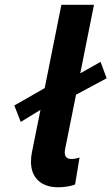

<svg xmlns="http://www.w3.org/2000/svg" viewBox="-20 -772 464 799"><path d="M108.9 -99.6Q108.9 -119.6 112.8 -137.7L148.4 -314.9L66.4 -264.6L39.6 -333L166 -405.3L235.4 -752H371.1L314 -466.8L398.4 -514.6L423.8 -446.3L296.4 -377.9L251 -151.9Q249.5 -144 249.5 -137.2Q249.5 -110.4 277.8 -110.4Q285.6 -110.4 295.2 -112.3Q304.7 -114.3 311 -116.7L292.5 -4.4Q278.3 1.5 259 4.4Q239.7 7.3 222.7 7.3Q168.9 7.3 138.9 -20.8Q108.9 -48.8 108.9 -99.6Z"/></svg>

Font: Reddit Sans Fudge
Style: Bold
Weight: 700
Italic angle: -11.25°
Designer: Stephen Hutchings
Version: Version 1.013